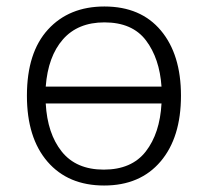

<svg xmlns="http://www.w3.org/2000/svg" viewBox="-20 -562 640 592"><path d="M301 10Q190 10 126.5 -63.5Q63 -137 63 -267Q63 -400 128 -471Q193 -542 302 -542Q414 -542 476 -468Q538 -394 538 -267Q538 -138 475 -64Q412 10 301 10ZM302 -493Q220 -493 174 -440.5Q128 -388 121 -295H478Q472 -382 430 -437.5Q388 -493 302 -493ZM300 -39Q386 -39 429.5 -95Q473 -151 478 -243H121Q126 -150 170.5 -94.5Q215 -39 300 -39Z"/></svg>

Font: Noto Sans Mono Light
Style: Regular
Weight: 300
Designer: Monotype Design Team
Foundry: Monotype Imaging Inc.
Version: Version 2.014; ttfautohint (v1.8.4.7-5d5b)